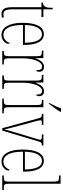

<svg xmlns="http://www.w3.org/2000/svg" viewBox="824 -1630 816 2503"><g transform="rotate(90 1231.5 -378.0)"><path d="M167 10C178 10 194 8 209 5V-20C192 -17 181 -15 165 -15C123 -15 101 -40 101 -140V-511H201V-536H101V-657H81C80 -610 80 -575 63 -553C54 -540 38 -532 13 -530V-511H73V-141C73 -26 99 10 167 10Z M434 10C509 10 550 -46 550 -77C550 -90 546 -96 541 -99C525 -57 492 -15 434 -15C354 -15 305 -97 305 -270H565V-291C565 -445 518 -542 426 -542C331 -542 277 -450 277 -262C277 -88 338 10 434 10ZM537 -295H305C309 -431 348 -517 426 -517C505 -517 535 -427 537 -295Z M644 0H820V-20H809C746 -20 740 -25 740 -96V-274C740 -382 776 -519 847 -519C892 -519 894 -480 894 -443C910 -443 915 -460 915 -483C915 -517 896 -544 851 -544C786 -544 759 -483 741 -435H739L736 -536H639V-516H642C706 -516 712 -511 712 -440V-96C712 -25 706 -20 645 -20H644Z M962 0H1138V-20H1127C1064 -20 1058 -25 1058 -96V-274C1058 -382 1094 -519 1165 -519C1210 -519 1212 -480 1212 -443C1228 -443 1233 -460 1233 -483C1233 -517 1214 -544 1169 -544C1104 -544 1077 -483 1059 -435H1057L1054 -536H957V-516H960C1024 -516 1030 -511 1030 -440V-96C1030 -25 1024 -20 963 -20H962Z M1325 -619V-606H1330C1368 -653 1417 -721 1436 -756V-766H1391C1377 -721 1355 -678 1325 -619ZM1266 0H1456V-20H1443C1383 -20 1377 -26 1377 -96V-536H1281V-516H1287C1345 -516 1349 -508 1349 -437V-96C1349 -26 1343 -20 1282 -20H1266Z M1523 -468 1651 0H1682L1822 -468C1836 -515 1842 -516 1875 -516H1877V-536H1732V-516H1752C1792 -516 1801 -511 1801 -494C1801 -480 1787 -439 1764 -363L1719 -214C1690 -118 1673 -55 1667 -28C1658 -68 1637 -153 1621 -211L1568 -407C1559 -439 1547 -484 1547 -498C1547 -513 1557 -516 1593 -516H1607V-536H1466V-516C1507 -516 1511 -511 1523 -468Z M2086 10C2161 10 2202 -46 2202 -77C2202 -90 2198 -96 2193 -99C2177 -57 2144 -15 2086 -15C2006 -15 1957 -97 1957 -270H2217V-291C2217 -445 2170 -542 2078 -542C1983 -542 1929 -450 1929 -262C1929 -88 1990 10 2086 10ZM2189 -295H1957C1961 -431 2000 -517 2078 -517C2157 -517 2187 -427 2189 -295Z M2267 0H2456V-20H2452C2379 -20 2375 -24 2375 -94V-760H2267V-740H2280C2340 -740 2347 -736 2347 -662V-94C2347 -24 2343 -20 2270 -20H2267Z"/></g></svg>

Font: Noto Serif Hebrew ExtraCondensed Thin
Style: Regular
Weight: 100
Width: 2
Designer: Monotype Design Team
Foundry: Monotype Imaging Inc.
Version: Version 2.004